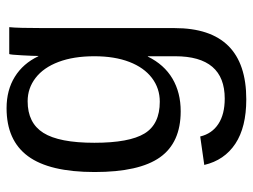

<svg xmlns="http://www.w3.org/2000/svg" viewBox="-114 -463 784 596"><g transform="rotate(-90 278.0 -165.0)"><path d="M267.6 207.5Q181.2 207.5 129.9 173.6Q78.6 139.6 64 77.1L152.3 64.5Q161.1 101.1 191.2 120.8Q221.2 140.6 270 140.6Q401.4 140.6 401.4 -13.2V-98.1H400.4Q375.5 -47.4 332 -21.7Q288.6 3.9 230.5 3.9Q133.3 3.9 87.6 -60.5Q42 -125 42 -263.2Q42 -403.3 91.1 -470Q140.1 -536.6 240.2 -536.6Q296.4 -536.6 337.6 -511Q378.9 -485.4 401.4 -438H402.3Q402.3 -452.6 404.3 -488.8Q406.2 -524.9 408.2 -528.3H491.7Q488.8 -502 488.8 -418.9V-15.1Q488.8 207.5 267.6 207.5ZM401.4 -264.2Q401.4 -328.6 383.8 -375.2Q366.2 -421.9 334.2 -446.5Q302.2 -471.2 261.7 -471.2Q194.3 -471.2 163.6 -422.4Q132.8 -373.5 132.8 -264.2Q132.8 -155.8 161.6 -108.4Q190.4 -61 260.3 -61Q301.8 -61 334 -85.4Q366.2 -109.9 383.8 -155.5Q401.4 -201.2 401.4 -264.2Z"/></g></svg>

Font: Liberation Sans
Style: Regular
Weight: 400
Designer: Steve Matteson
Foundry: Ascender Corporation
Version: Version 2.00.1